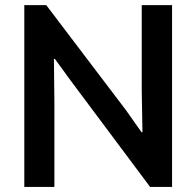

<svg xmlns="http://www.w3.org/2000/svg" viewBox="-20 -740 777 760"><path d="M76.2 -719.7H163.1L479.5 -302.7L540 -216.8H543.9L541 -385.7V-719.7H661.1V0H574.2L259.8 -420.9L197.3 -506.8H193.4L195.3 -336.9V0H76.2Z"/></svg>

Font: Reddit Sans Fudge SemiBold
Style: Regular
Weight: 600
Designer: Stephen Hutchings
Foundry: Reddit
Version: Version 1.011